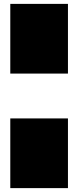

<svg xmlns="http://www.w3.org/2000/svg" viewBox="-20 -830 403 989"><path d="M33 -451V-810H330V-451ZM33 139V-220H330V139Z"/></svg>

Font: Tomorrow Black
Style: Regular
Weight: 900
Designer: Tony de Marco, Monica Rizzolli
Foundry: Just in Type
Version: Version 2.002